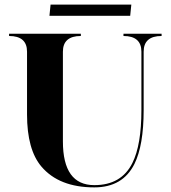

<svg xmlns="http://www.w3.org/2000/svg" viewBox="-20 -811 743 836"><path d="M546.9 -742.2H195.3L200.2 -791H551.8ZM595.7 -332V-585.9Q595.7 -654.3 517.6 -654.3V-664.1H683.6V-654.3Q605.5 -654.3 605.5 -585.9V-332Q605.5 -178.2 565.4 -97.2Q514.6 4.9 390.6 4.9Q237.3 4.9 160.2 -85.9Q97.7 -159.7 97.7 -312.5V-585.9Q97.7 -654.3 19.5 -654.3V-664.1H332V-654.3Q253.9 -654.3 253.9 -585.9V-195.3Q253.9 -4.9 390.6 -4.9Q508.8 -4.9 556.6 -101.6Q595.7 -180.2 595.7 -332Z"/></svg>

Font: spinweradC
Style: Bold
Weight: 700
Width: 7
Version: Version 0.3